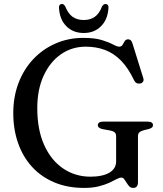

<svg xmlns="http://www.w3.org/2000/svg" viewBox="-20 -902 798 940"><path d="M655.5 -10.5Q655.5 4.5 649.5 11.2Q643.5 18 632 18Q620.5 18 613.2 10.5Q606 3 600 -7Q594 -17 588.2 -24.8Q582.5 -32.5 574.5 -32.5Q564.5 -32.5 550.2 -24.8Q536 -17 515 -7.2Q494 2.5 463.8 10.2Q433.5 18 391 18Q310.5 18 246.2 -9Q182 -36 137.2 -84.8Q92.5 -133.5 68.8 -200.8Q45 -268 45 -348.5Q45 -428 70.5 -495.2Q96 -562.5 142.5 -612Q189 -661.5 251.8 -689Q314.5 -716.5 388 -716.5Q444 -716.5 478.8 -705.8Q513.5 -695 533.2 -684.2Q553 -673.5 563 -673.5Q575 -673.5 580 -682.5Q585 -691.5 590.5 -700.5Q596 -709.5 607.5 -709.5Q615 -709.5 620 -705Q625 -700.5 628.5 -689.5L681.5 -519.5Q685 -509.5 680.2 -502Q675.5 -494.5 665.5 -493Q656 -491.5 648.5 -495.5Q641 -499.5 636.5 -509Q608 -569 572.8 -605Q537.5 -641 494.5 -657.2Q451.5 -673.5 400 -673.5Q331.5 -673.5 278 -636Q224.5 -598.5 193.5 -531Q162.5 -463.5 162.5 -372.5Q162.5 -266 196.8 -191Q231 -116 290 -76.5Q349 -37 423 -37Q452.5 -37 475.8 -42Q499 -47 515.2 -56.5Q531.5 -66 540 -80Q548.5 -94 548.5 -111.5V-234.5Q548.5 -247 542 -253.5Q535.5 -260 517 -263.5L481.5 -270Q470.5 -272.5 464.8 -277.2Q459 -282 459 -289.5Q459 -297.5 465.5 -302Q472 -306.5 484.5 -306.5H703Q716 -306.5 722.5 -302Q729 -297.5 729 -289.5Q729 -282.5 724.5 -278.2Q720 -274 709 -270.5L686 -265Q669.5 -260.5 662.5 -254.2Q655.5 -248 655.5 -234.5ZM390 -804Q422 -804 444.2 -819.8Q466.5 -835.5 479.5 -870.5Q483.5 -876.5 487.5 -879.5Q491.5 -882.5 496 -882.5Q503.5 -882.5 507.8 -877.2Q512 -872 511 -862.5Q507.5 -806.5 474.5 -773.5Q441.5 -740.5 390 -740.5Q338 -740.5 305 -773.5Q272 -806.5 269 -862.5Q268 -872 272 -877.2Q276 -882.5 283 -882.5Q288.5 -882.5 292.2 -879.5Q296 -876.5 299.5 -870.5Q313.5 -835 335.8 -819.5Q358 -804 390 -804Z"/></svg>

Font: Fraunces 10pt
Style: Regular
Weight: 400
Version: Version 1.000;[b76b70a41]